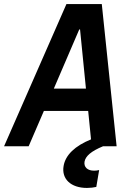

<svg xmlns="http://www.w3.org/2000/svg" viewBox="-47 -720 667 945"><path d="M94 0 169 -174H387L401 -34C322 -2 275 43 266 97C255 161 302 205 381 205C398 205 414 203 427 200L441 117C434 119 424 120 416 120C384 120 365 103 369 76C374 48 402 24 460 0H527L454 -700H280L-27 0ZM218 -284 343 -575H347L376 -284Z"/></svg>

Font: CommitMono
Style: Bold Italic
Weight: 700
Monospace: yes
Designer: Eigil Nikolajsen
Foundry: Eigil Nikolajsen
Version: Version 1.143